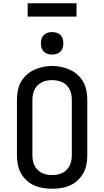

<svg xmlns="http://www.w3.org/2000/svg" viewBox="-20 -1151 640 1179"><path d="M300 8Q272 8 244 3.5Q216 -1 190 -12.5Q164 -24 143 -43.5Q122 -63 108.5 -87.5Q95 -112 89.5 -140Q84 -168 84 -196V-539Q84 -567 89.5 -595Q95 -623 108.5 -647.5Q122 -672 143.5 -691.5Q165 -711 190.5 -722.5Q216 -734 244 -740Q272 -746 300 -746Q328 -746 356 -740Q384 -734 409.5 -722.5Q435 -711 456.5 -691.5Q478 -672 491.5 -647.5Q505 -623 510.5 -595Q516 -567 516 -539V-196Q516 -168 510.5 -140Q505 -112 491.5 -87.5Q478 -63 457 -43.5Q436 -24 410 -12.5Q384 -1 356 3.5Q328 8 300 8ZM300 -76Q316 -76 332 -79Q348 -82 362.5 -89Q377 -96 388.5 -107.5Q400 -119 407.5 -133.5Q415 -148 418 -164Q421 -180 421 -196V-539Q421 -555 418 -571Q415 -587 407.5 -601.5Q400 -616 388.5 -628Q377 -640 362 -646.5Q347 -653 331 -656Q315 -659 298 -659Q282 -659 266.5 -656Q251 -653 236.5 -645.5Q222 -638 210.5 -626.5Q199 -615 192 -600.5Q185 -586 182 -570.5Q179 -555 179 -539V-196Q179 -180 182 -164Q185 -148 192.5 -133.5Q200 -119 211.5 -107.5Q223 -96 237.5 -89Q252 -82 268 -79Q284 -76 300 -76ZM300 -816Q286 -816 272.5 -820Q259 -824 249 -834Q239 -844 235 -857.5Q231 -871 231 -885Q231 -899 235 -912.5Q239 -926 249 -936Q259 -946 272.5 -950Q286 -954 300 -954Q314 -954 327.5 -950Q341 -946 351 -936Q361 -926 365 -912.5Q369 -899 369 -885Q369 -871 365 -857.5Q361 -844 351 -834Q341 -824 327.5 -820Q314 -816 300 -816ZM150 -1049V-1131H450V-1049Z"/></svg>

Font: Iosevka Curly Slab MdEx
Style: Regular
Weight: 500
Width: 7
Monospace: yes
Designer: Belleve Invis
Foundry: Belleve Invis
Version: Version 11.1.0; ttfautohint (v1.8.3)